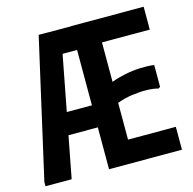

<svg xmlns="http://www.w3.org/2000/svg" viewBox="-103 -804 912 908"><g transform="rotate(-15 353.0 -350.0)"><path d="M10 0V-21L164 -700L397 -699V-584H250L138 0ZM132 -313H405V-205H132ZM678 -700V-588H444V-395Q476 -407 513 -414.5Q550 -422 586.5 -423.5Q623 -425 655 -421V-314L646 -308Q622 -315 588 -315.5Q554 -316 516 -310.5Q478 -305 444 -292V-112H678V0H321V-700Z"/></g></svg>

Font: Phudu Medium
Style: Regular
Weight: 500
Version: Version 1.005;gftools[0.9.23]